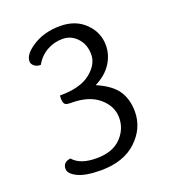

<svg xmlns="http://www.w3.org/2000/svg" viewBox="-126 -770 788 876"><g transform="rotate(-20 267.5 -331.5)"><path d="M325.2 -363.8Q397.9 -332 425 -290Q452.1 -248 452.1 -189.9Q452.1 -108.9 389.2 -49.6Q326.2 9.8 215.8 9.8Q141.1 9.8 103 -9Q64.9 -27.8 64.9 -51.8Q64.9 -84 102.1 -88.9Q136.2 -48.8 214.8 -48.8Q293 -48.8 334 -90.3Q375 -131.8 375 -188Q375 -244.1 326.9 -285.2Q278.8 -326.2 193.8 -326.2Q179.2 -326.2 171.9 -328.1Q154.8 -331.1 154.8 -360.8Q154.8 -369.1 155.8 -375Q254.9 -375 304.4 -414.6Q354 -454.1 354 -502.4Q354 -550.8 325 -582.3Q295.9 -613.8 254.4 -613.8Q212.9 -613.8 178 -594Q143.1 -574.2 121.1 -536.1Q102.1 -536.1 90.1 -546.1Q78.1 -556.2 78.1 -568.8Q78.1 -604 133.1 -638.4Q188 -672.9 263.7 -672.9Q338.9 -672.9 385 -627.4Q431.2 -582 431.2 -519Q431.2 -472.2 404.5 -431.2Q377.9 -390.1 325.2 -363.8Z"/></g></svg>

Font: Sukar
Style: Regular
Weight: 400
Designer: Dario Muhafara - Ghiath Alsory
Foundry: Dario Muhafara - Ghiath Alsory
Version: Version 1.00 March 17, 2016, initial release